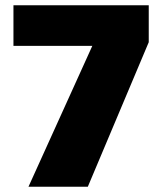

<svg xmlns="http://www.w3.org/2000/svg" viewBox="-20 -708 615 728"><path d="M88 0 330 -534H31V-688H544V-548L313 0Z"/></svg>

Font: Saira ExtraBold
Style: Regular
Weight: 800
Designer: Hector Gatti with collaboration of the Omnibus-Type team
Foundry: Omnibus-Type
Version: Version 1.100; ttfautohint (v1.8.3)